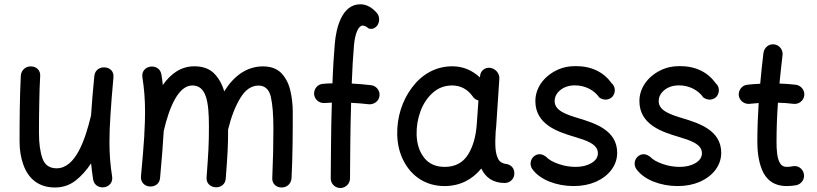

<svg xmlns="http://www.w3.org/2000/svg" viewBox="-20 -852 3909 919"><path d="M522.9 -480.5C526.4 -511.2 505.9 -527.3 482.9 -529.3C459.5 -531.7 435.1 -518.6 431.6 -489.3C424.3 -416.5 419.4 -354.5 416 -301.3V-300.3C387.2 -179.7 340.8 -46.4 251 -46.4C217.3 -46.4 194.8 -62 183.6 -92.8C172.4 -123.5 166.5 -164.6 166.5 -215.8C166.5 -272 167 -320.3 168 -361.8C168.5 -402.8 169.9 -445.3 172.4 -489.3C173.8 -513.2 156.7 -534.2 127 -534.2C98.1 -534.2 81.1 -512.2 79.6 -489.3C74.2 -380.4 73.7 -276.9 73.7 -173.8C73.7 -134.3 79.6 -98.1 91.3 -64.9C114.7 2 163.6 45.4 243.2 45.4C279.8 45.4 312.5 34.7 341.3 12.7C369.6 -9.8 394.5 -37.1 416 -70.3C418.5 -45.4 421.4 -19.5 425.8 7.3C431.2 38.1 459 48.8 482.9 43.5C503.9 38.1 521 20.5 516.6 -7.3C508.3 -60.5 503.9 -110.4 503.9 -172.9C503.9 -210.4 505.4 -253.9 508.8 -302.7C511.7 -351.6 516.6 -410.6 522.9 -480.5Z M654.8 -8.3C652.3 21.5 672.9 38.1 694.8 40.5C718.3 43 743.7 29.8 746.1 0.5C754.4 -90.8 760.3 -163.1 763.7 -225.1C792 -347.7 836.9 -442.9 900.4 -442.9C968.3 -442.9 980 -363.8 980 -246.1C980 -159.2 977.5 -122.6 968.8 -3.4C966.3 26.4 988.3 43 1011.2 44.4C1034.2 45.9 1058.6 32.2 1060.5 2.9C1069.3 -112.8 1071.8 -151.4 1071.8 -232.4C1086.9 -294.4 1106.9 -344.7 1130.9 -383.8C1154.8 -422.9 1183.6 -442.4 1217.3 -442.4C1248 -442.4 1268.1 -424.3 1276.4 -388.2C1284.7 -352.1 1288.6 -301.3 1288.6 -236.3C1288.6 -161.6 1287.1 -87.4 1283.2 0C1281.7 23.9 1298.8 45.4 1328.1 45.4C1356.9 45.4 1374 23.9 1375.5 0.5C1380.9 -108.9 1381.3 -212.9 1381.3 -314.9C1381.3 -353.5 1377 -389.2 1368.7 -422.4C1360.4 -455.6 1345.7 -482.4 1325.2 -503.4C1304.2 -523.9 1275.4 -534.2 1237.8 -534.2C1159.2 -534.2 1097.7 -486.3 1053.2 -414.6C1043 -450.2 1026.4 -479 1003.9 -501.5C981.4 -523.4 950.2 -534.7 910.2 -534.7C846.2 -534.7 796.9 -499 759.3 -444.8C757.8 -461.4 755.4 -478.5 752.4 -496.1C747.1 -526.9 719.2 -537.6 695.3 -532.2C675.3 -527.8 657.2 -509.8 661.6 -481.9C669.9 -428.7 674.3 -378.9 674.3 -315.9C674.3 -285.6 673.3 -251 670.9 -211.9C670.4 -209.5 670.4 -207.5 670.9 -205.6C667.5 -150.9 662.1 -86.9 654.8 -8.3Z M1483.4 -401.4C1485.4 -376 1507.3 -357.4 1532.7 -358.9C1543.5 -359.9 1555.2 -360.4 1568.4 -360.8C1566.4 -294.9 1564.9 -230.5 1564.5 -166.5C1563.5 -102.5 1563 -46.4 1563 2C1563 27.3 1583.5 47.9 1608.9 47.9C1634.3 47.9 1655.3 27.3 1655.3 2C1655.3 -45.9 1655.8 -102.1 1656.7 -166C1657.2 -230 1658.7 -294.9 1660.6 -359.9C1688.5 -358.4 1716.3 -356.4 1745.1 -353C1770 -350.6 1793.9 -368.2 1796.4 -393.1C1799.8 -418 1780.8 -441.9 1755.9 -444.3C1724.6 -447.8 1694.3 -450.7 1663.6 -452.1C1666 -520.5 1669.9 -584.5 1674.3 -635.3C1679.7 -694.3 1696.3 -729.5 1715.8 -729.5C1724.1 -729.5 1733.9 -725.1 1744.1 -715.8C1757.3 -711.9 1770.5 -712.4 1784.7 -728.5C1796.9 -743.7 1799.3 -772 1784.2 -789.6C1764.2 -812.5 1737.8 -831.5 1704.6 -831.5C1615.7 -831.5 1588.9 -717.3 1582.5 -643.1C1578.1 -589.8 1573.7 -523.4 1571.3 -453.1C1557.1 -453.1 1542 -452.1 1525.9 -450.7C1500.5 -449.2 1481.9 -426.8 1483.4 -401.4Z M2396 23.9C2421.4 23.9 2442.4 3.4 2441.9 -22C2441.9 -48.8 2424.8 -61.5 2409.2 -65.9C2386.2 -68.4 2371.6 -76.7 2364.3 -91.8C2356.9 -106.4 2353 -123.5 2351.6 -143.6C2350.1 -163.6 2350.6 -195.3 2352.5 -221.2C2353.5 -229.5 2354.5 -238.3 2355 -247.1L2370.1 -475.6C2371.6 -500.5 2351.6 -523.9 2326.2 -527.3C2301.3 -530.8 2279.3 -512.7 2277.8 -487.8L2277.3 -481.4C2240.2 -515.1 2197.3 -534.7 2145 -534.7C2064.5 -534.7 1998 -495.1 1951.7 -432.6C1904.8 -370.1 1879.4 -290 1881.3 -208.5C1882.3 -162.1 1892.1 -120.6 1911.1 -83.5C1948.7 -8.8 2017.6 38.6 2107.9 38.6C2182.1 38.6 2241.2 6.8 2283.7 -45.4C2303.7 -2.9 2339.4 23.9 2396 23.9ZM2108.9 -53.2C2066.4 -53.2 2033.7 -67.4 2010.7 -96.2C1987.8 -125 1975.6 -161.6 1974.1 -207C1973.1 -246.1 1979.5 -283.7 1992.7 -319.8C2005.9 -355.5 2025.9 -385.3 2051.8 -408.2C2077.6 -431.2 2108.4 -442.9 2144.5 -442.9C2187 -442.9 2219.7 -422.4 2241.7 -391.6C2248 -381.3 2257.3 -374.5 2270 -371.1L2262.2 -259.8C2258.3 -199.7 2244.1 -149.9 2219.7 -111.3C2195.3 -72.8 2158.2 -53.2 2108.9 -53.2Z M2912.1 -390.1C2927.7 -409.2 2926.3 -438 2907.2 -454.1C2869.6 -506.3 2812.5 -535.6 2734.9 -535.6C2700.2 -535.6 2668 -528.3 2639.2 -513.2C2580.6 -482.9 2542.5 -429.2 2542.5 -368.2C2542.5 -255.4 2650.9 -220.7 2729 -197.3C2784.7 -180.7 2841.8 -163.1 2841.8 -118.7C2841.8 -99.6 2831.5 -84 2811.5 -71.8C2791 -59.6 2765.6 -53.2 2735.8 -53.2C2708 -53.2 2681.2 -57.6 2654.3 -66.9C2627.4 -76.2 2606.9 -87.4 2593.8 -101.6C2581.5 -111.3 2561 -120.6 2540 -106.9C2519 -93.3 2513.2 -64.5 2527.3 -43.5C2545.9 -17.6 2573.2 2.4 2609.4 17.1C2645.5 31.2 2684.1 38.6 2725.6 38.6C2765.1 38.6 2800.3 31.7 2832 18.1C2894.5 -9.8 2934.1 -60.1 2934.1 -120.6C2934.1 -229 2827.1 -262.2 2750.5 -285.6C2692.9 -303.2 2634.8 -321.3 2634.8 -367.7C2634.8 -388.7 2644 -406.2 2662.6 -421.4C2681.2 -436 2704.1 -443.4 2731.9 -443.4C2779.3 -443.4 2823.2 -421.9 2848.6 -385.3C2870.1 -370.1 2896 -372.1 2912.1 -390.1Z M3410.2 -390.1C3425.8 -409.2 3424.3 -438 3405.3 -454.1C3367.7 -506.3 3310.5 -535.6 3232.9 -535.6C3198.2 -535.6 3166 -528.3 3137.2 -513.2C3078.6 -482.9 3040.5 -429.2 3040.5 -368.2C3040.5 -255.4 3148.9 -220.7 3227.1 -197.3C3282.7 -180.7 3339.8 -163.1 3339.8 -118.7C3339.8 -99.6 3329.6 -84 3309.6 -71.8C3289.1 -59.6 3263.7 -53.2 3233.9 -53.2C3206.1 -53.2 3179.2 -57.6 3152.3 -66.9C3125.5 -76.2 3105 -87.4 3091.8 -101.6C3079.6 -111.3 3059.1 -120.6 3038.1 -106.9C3017.1 -93.3 3011.2 -64.5 3025.4 -43.5C3043.9 -17.6 3071.3 2.4 3107.4 17.1C3143.6 31.2 3182.1 38.6 3223.6 38.6C3263.2 38.6 3298.3 31.7 3330.1 18.1C3392.6 -9.8 3432.1 -60.1 3432.1 -120.6C3432.1 -229 3325.2 -262.2 3248.5 -285.6C3190.9 -303.2 3132.8 -321.3 3132.8 -367.7C3132.8 -388.7 3142.1 -406.2 3160.6 -421.4C3179.2 -436 3202.1 -443.4 3230 -443.4C3277.3 -443.4 3321.3 -421.9 3346.7 -385.3C3368.2 -370.1 3394 -372.1 3410.2 -390.1Z M3829.6 -394.5C3833 -419.4 3814.5 -442.9 3789.6 -446.3C3764.6 -449.2 3738.8 -451.2 3710.9 -452.1C3715.3 -497.1 3720.2 -543 3725.6 -588.4C3729 -613.3 3710 -637.2 3685.1 -639.6C3660.2 -643.1 3637.7 -624 3634.3 -599.1C3628.4 -550.3 3623 -500.5 3618.7 -451.2C3597.2 -450.2 3576.2 -448.7 3556.2 -446.3C3531.2 -443.8 3513.7 -419.9 3516.1 -395C3519.5 -370.1 3542.5 -352.5 3567.4 -355C3581.5 -356.4 3596.2 -357.9 3611.3 -358.9C3607.4 -297.9 3605 -235.8 3605 -173.3C3605 -135.7 3608.9 -84 3627.4 -39.1C3646 5.9 3681.6 38.6 3746.1 38.6C3759.8 38.6 3774.9 37.1 3791 34.7C3815.9 29.3 3833 5.4 3827.6 -19.5C3823.2 -44.4 3799.3 -61.5 3774.4 -56.2C3764.2 -54.2 3754.9 -53.2 3746.1 -53.2C3731 -53.2 3720.2 -59.1 3713.4 -71.3C3699.2 -94.7 3696.8 -134.3 3696.8 -173.3C3696.8 -236.3 3699.2 -298.3 3703.6 -360.4C3729.5 -359.9 3754.4 -357.9 3777.8 -355C3802.7 -351.6 3826.2 -369.6 3829.6 -394.5Z"/></svg>

Font: Mikhak Medium
Style: Regular
Weight: 500
Designer: Amin Abedi
Version: Version 3.2